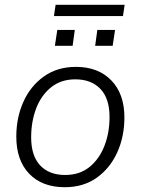

<svg xmlns="http://www.w3.org/2000/svg" viewBox="-20 -773 587 801"><path d="M250 8Q156 8 102 -48Q48 -104 48 -203Q48 -282 77.5 -348Q107 -414 163 -454Q219 -494 297 -494Q390 -494 444.5 -437.5Q499 -381 499 -283Q499 -203 469 -137Q439 -71 383.5 -31.5Q328 8 250 8ZM252 -43Q312 -43 353 -76Q394 -109 415.5 -164Q437 -219 437 -285Q437 -362 399 -402Q361 -442 294 -442Q235 -442 193.5 -409Q152 -376 131 -321Q110 -266 110 -200Q110 -123 147.5 -83Q185 -43 252 -43ZM205 -706 212 -753H500L493 -706ZM209 -582 219 -648H292L283 -582ZM377 -582 386 -648H460L450 -582Z"/></svg>

Font: Nunito Sans Light
Style: Italic
Weight: 300
Italic angle: -9°
Designer: Vernon Adams
Foundry: Vernon Adams
Version: Version 3.006; ttfautohint (v1.8.3)